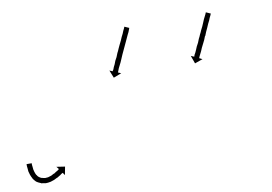

<svg xmlns="http://www.w3.org/2000/svg" viewBox="-71 -631 1044 738"><g transform="rotate(-10 451.0 -262.0)"><path d="M12 -75Q12 -75 12 -75Q12 -75 12 -75Q12 -75 12 -75Q12 -75 12 -75Q12 -73 12 -70Q12 -70 12 -70Q12 -70 12 -70Q12 -70 12 -70Q12 -70 12 -70Q12 -66 13 -62Q13 -62 13 -62Q13 -62 13 -62Q13 -62 13 -62Q13 -62 13 -62Q13 -57 14 -51Q14 -51 14 -51.5Q14 -52 14 -52Q14 -52 14 -52Q14 -52 14 -52Q15 -46 17 -40Q17 -40 17 -40Q17 -40 17 -40Q17 -40 17 -40.5Q17 -41 17 -41Q19 -34 22 -29Q22 -29 22 -29Q22 -29 22 -29Q22 -29 22 -29.5Q22 -30 22 -30Q25 -24 30 -20Q30 -20 30 -20Q30 -20 30 -20Q29 -21 29 -21Q34 -17 41 -14Q41 -14 40.5 -14Q40 -14 40 -14Q40 -14 40 -14.5Q40 -15 40 -15Q46 -13 54 -12Q54 -12 53.5 -12Q53 -12 53 -12Q53 -12 53 -12Q53 -12 53 -12Q60 -12 66 -13Q66 -13 66 -13Q66 -13 66 -13Q66 -13 65.5 -13Q65 -13 65 -13Q72 -15 78 -17Q78 -17 78 -17Q78 -17 78 -17Q78 -17 78 -17Q78 -17 78 -17Q84 -20 89 -23Q89 -23 89 -23Q89 -23 89 -23Q89 -22 89 -22Q89 -22 89 -22Q94 -25 98 -28Q98 -28 98 -28Q98 -28 98 -28Q98 -28 98 -28Q98 -28 98 -28Q102 -30 105 -32Q105 -32 105 -32Q105 -32 105 -32Q105 -32 105 -32Q105 -32 105 -32Q108 -34 109 -35Q110 -36 111 -37L103 -47L136 -42L130 -10L123 -20Q122 -20 121 -19Q119 -18 116 -16Q116 -16 116 -16Q116 -16 116 -16Q116 -16 116 -16Q116 -16 116 -16Q113 -13 109 -11Q109 -11 109 -11Q109 -11 109 -11Q109 -11 109 -11Q109 -11 109 -11Q104 -8 99 -5Q99 -5 99 -5Q99 -5 99 -5Q98 -5 98 -5Q98 -5 98 -5Q92 -2 86 1Q86 1 86 1Q86 1 86 1Q86 1 86 1Q86 1 86 1Q78 4 71 6Q71 6 70.5 6Q70 6 70 6Q70 6 70 6Q70 6 70 6Q61 8 53 8Q53 8 52.5 8Q52 8 52 8Q52 8 52 8Q52 8 52 8Q43 7 34 5Q34 5 34 5Q34 5 34 5Q34 4 33.5 4Q33 4 33 4Q25 1 17 -4Q17 -4 17 -5Q17 -5 16.5 -5Q16 -5 16 -5Q10 -11 5 -18Q5 -18 5 -18.5Q5 -19 5 -19Q5 -19 5 -19Q5 -19 5 -19Q1 -26 -2 -34Q-2 -34 -2 -34Q-2 -34 -2 -34Q-2 -34 -2 -34Q-2 -34 -2 -34Q-4 -41 -6 -48Q-6 -48 -6 -48Q-6 -48 -6 -48Q-6 -48 -6 -48Q-6 -48 -6 -48Q-7 -54 -7 -60Q-7 -60 -7 -60Q-7 -60 -7 -60Q-7 -60 -7 -60Q-7 -60 -7 -60Q-8 -65 -8 -69Q-8 -69 -8 -69Q-8 -69 -8 -69Q-8 -69 -8 -69Q-8 -69 -8 -69Q-8 -72 -8 -75Q-8 -75 -8 -75Q-8 -75 -8 -75Q-8 -75 -8 -75Q-8 -75 -8 -75Q-8 -76 -8 -77H12Q12 -76 12 -75ZM471 -523Q471 -523 471 -523Q471 -523 471 -523Q471 -523 471 -523Q471 -523 471 -523Q471 -520 469 -517Q469 -517 469 -517Q469 -517 469 -517Q469 -517 469 -517Q469 -517 469 -517Q468 -514 466 -509Q463 -504 461 -499Q458 -493 455 -486Q452 -480 449 -473Q447 -469 445.5 -465.5Q444 -462 442 -458Q439 -451 435 -443Q432 -436 428 -428Q425 -421 422 -414Q419 -407 416 -400Q413 -394 410 -388Q408 -383 405 -378Q403 -374 402 -370Q401 -367 400 -365Q399 -364 399 -363L411 -358L380 -346L368 -376L380 -371Q381 -372 381 -373Q382 -375 384 -378Q385 -382 387 -386Q389 -391 392 -396Q394 -402 397 -409Q400 -415 404 -422Q407 -429 410 -437Q414 -444 417 -452Q420 -459 424 -467Q427 -472 431 -481Q434 -489 437 -495Q440 -501 443 -507Q445 -513 447 -517Q449 -522 451 -525Q451 -525 451 -525Q451 -525 451 -525Q451 -525 451 -525Q451 -525 451 -525Q452 -528 453 -530Q453 -530 453 -530Q453 -530 453 -530Q453 -530 453 -530Q453 -530 453 -530Q453 -531 454 -532L472 -524Q472 -524 471 -523ZM789 -522Q788 -520 787 -517Q785 -513 783 -509Q781 -504 779 -499Q776 -493 773 -487Q770 -480 767 -473Q764 -466 760 -458Q757 -451 754 -443H753Q750 -436 747 -428Q743 -421 740 -414Q737 -407 733 -400Q730 -394 728 -388Q725 -383 723 -378Q721 -373 719 -370Q718 -367 717 -365Q716 -364 716 -363L728 -357L697 -346L686 -377L698 -372Q698 -372 699 -373Q700 -376 701 -379Q703 -382 705 -386Q707 -391 710 -397Q712 -402 715 -409Q718 -415 722 -422Q725 -429 728 -437Q732 -444 735 -452Q739 -459 742 -467Q746 -474 749 -481Q752 -488 755 -495Q758 -501 760 -507Q763 -512 765 -517Q767 -522 769 -525Q770 -528 771 -530Q771 -531 772 -532L790 -524Q790 -523 789 -522Z"/></g></svg>

Font: FRB American Cursive Just Arrows Light
Style: Italic
Weight: 300
Italic angle: -25°
Version: Version 2.0;Modular Font Editor K font №1